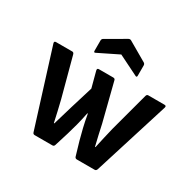

<svg xmlns="http://www.w3.org/2000/svg" viewBox="-154 -869 1048 1035"><g transform="rotate(30 370.5 -352.0)"><path d="M184 0Q174 0 171 -10L24 -479Q20 -492 33 -492H134Q143 -492 146 -481L211 -238Q219 -205 226.5 -173Q234 -141 241 -108H244Q253 -139 262.5 -170.5Q272 -202 281 -233L323 -370L297 -468Q294 -481 306 -481H395Q406 -481 408 -472L468 -235Q475 -203 482 -171.5Q489 -140 497 -108H500Q507 -141 514.5 -173.5Q522 -206 530 -239L595 -481Q598 -492 607 -492H708Q721 -492 717 -479L570 -10Q566 0 557 0H447Q436 0 433 -10L408 -95Q399 -128 390.5 -163Q382 -198 374 -244H371Q362 -199 353 -164.5Q344 -130 334 -97L307 -10Q304 0 294 0ZM249 -550Q236 -542 236 -555V-619Q236 -628 243 -633L362 -702Q371 -707 379 -702L498 -633Q505 -628 505 -619V-555Q505 -542 492 -550L371 -610Z"/></g></svg>

Font: Sofia Sans
Style: Bold
Weight: 700
Designer: Botio Nikoltchev, Ani Petrova
Foundry: lettersoup
Version: Version 4.100; ttfautohint (v1.8.4.7-5d5b)